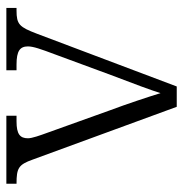

<svg xmlns="http://www.w3.org/2000/svg" viewBox="-6 -570 576 604"><g transform="rotate(-90 282.0 -268.0)"><path d="M82 -453 248 0H312L478 -440C499 -495 507 -504 551 -504H559V-536H363V-504H381C424 -504 438 -493 438 -468C438 -451 429 -426 414 -386L348 -207C321 -137 299 -77 291 -51C280 -87 257 -157 237 -210L166 -408C158 -430 149 -455 149 -468C149 -493 162 -504 202 -504H220V-536H6V-504C55 -504 66 -498 82 -453Z"/></g></svg>

Font: Noto Serif Devanagari Light
Style: Regular
Weight: 300
Designer: Universal Thirst, Indian Type Foundry and the Monotype Design Team
Foundry: Monotype Imaging Inc.
Version: Version 2.004